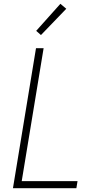

<svg xmlns="http://www.w3.org/2000/svg" viewBox="-20 -988 540 1008"><path d="M48 0 169 -735H209L94 -37H387L381 0ZM195 -804 170 -826 297 -968 328 -942Z"/></svg>

Font: Iosevka Term Curly XLt Obl
Style: Regular
Weight: 200
Italic angle: -9°
Designer: Belleve Invis
Foundry: Belleve Invis
Version: Version 32.3.0